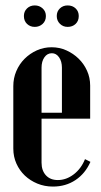

<svg xmlns="http://www.w3.org/2000/svg" viewBox="-20 -678 372 707"><path d="M29 -361Q29 -390 40 -416Q51 -442 70.5 -461.5Q90 -481 115.5 -492.5Q141 -504 170 -504Q199 -504 224.5 -492.5Q250 -481 269.5 -462Q289 -443 300.5 -417.5Q312 -392 312 -363V-241H133V-79Q133 -50 149 -32.5Q165 -15 193 -15Q224 -15 251.5 -36Q279 -57 293 -92L313 -82Q294 -39 258 -15Q222 9 175 9Q144 9 117.5 -2Q91 -13 71.5 -31.5Q52 -50 40.5 -75.5Q29 -101 29 -131ZM208 -263V-429Q208 -452 197.5 -467Q187 -482 171 -482Q154 -482 143.5 -467Q133 -452 133 -429V-263ZM68 -619Q68 -636 79.5 -647Q91 -658 108 -658Q125 -658 137 -647Q149 -636 149 -619Q149 -601 137 -590Q125 -579 108 -579Q91 -579 79.5 -590Q68 -601 68 -619ZM189 -619Q189 -636 200.5 -647Q212 -658 229 -658Q247 -658 258.5 -647Q270 -636 270 -619Q270 -601 258.5 -590Q247 -579 229 -579Q212 -579 200.5 -590.5Q189 -602 189 -619Z"/></svg>

Font: Moniqa Extra Bold Narrow Heading
Style: Regular
Weight: 800
Width: 4
Designer: Rajesh Rajput
Foundry: Rajesh Rajput
Version: Version 1.000;December 15, 2022;FontCreator 14.0.0.2794 32-b